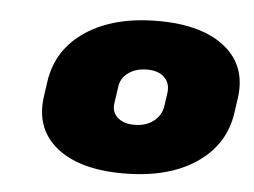

<svg xmlns="http://www.w3.org/2000/svg" viewBox="-37 -763 601 455"><g transform="rotate(5 264.0 -535.5)"><path d="M271 -352Q166 -352 111.5 -396.5Q57 -441 68 -518L73 -553Q84 -630 150.5 -674.5Q217 -719 322 -719Q427 -719 482 -674.5Q537 -630 526 -553L521 -518Q510 -441 443.5 -396.5Q377 -352 271 -352ZM287 -469Q314 -469 332 -482.5Q350 -496 354 -518L359 -553Q361 -575 347 -588.5Q333 -602 306 -602Q279 -602 261 -588.5Q243 -575 241 -553L236 -518Q232 -496 246.5 -482.5Q261 -469 287 -469Z"/></g></svg>

Font: Pathway Extreme 28pt Black
Style: Italic
Weight: 900
Italic angle: -8°
Designer: Eduardo Rodriguez Tunni
Foundry: Eduardo Rodriguez Tunni
Version: Version 1.001;gftools[0.9.26]